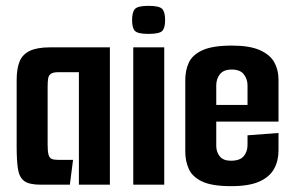

<svg xmlns="http://www.w3.org/2000/svg" viewBox="-20 -632 1006 657"><path d="M120 0Q80 0 63 -12.5Q46 -25 41.5 -53.5Q37 -82 37 -130V-358Q37 -397 47 -421.5Q57 -446 82 -458Q107 -470 152 -470H356V0H250V-385H180Q163 -385 155 -380Q147 -375 145 -364.5Q143 -354 143 -336V-137Q143 -114 146 -103Q149 -92 156.5 -88.5Q164 -85 178 -85H230L219 0Z M436 0V-470H542V0ZM488 -516Q452 -516 442 -526Q432 -536 432 -563Q432 -591 442 -601.5Q452 -612 488 -612Q525 -612 535 -601.5Q545 -591 545 -563Q545 -536 535 -526Q525 -516 488 -516Z M771 5Q705 5 671.5 -11Q638 -27 626 -54Q614 -81 614 -113V-358Q614 -391 626 -417.5Q638 -444 672.5 -460Q707 -476 774 -476Q834 -476 869 -460.5Q904 -445 918.5 -419Q933 -393 933 -360V-266L827 -259V-340Q827 -361 814.5 -377.5Q802 -394 773 -394Q745 -394 732.5 -378Q720 -362 720 -340V-133Q720 -112 732 -97Q744 -82 770 -82Q801 -82 814 -97.5Q827 -113 827 -136V-169L933 -177V-117Q933 -82 918 -54.5Q903 -27 868 -11Q833 5 771 5ZM626 -216V-273H933V-216Z"/></svg>

Font: Smooch Sans Thin
Style: Bold
Weight: 700
Version: Version 1.010